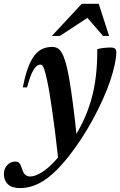

<svg xmlns="http://www.w3.org/2000/svg" viewBox="-94 -710 616 984"><path d="M44.5 -262H23Q34 -319.5 48.5 -359.5Q63 -399.5 81.2 -423.8Q99.5 -448 122.2 -458.8Q145 -469.5 172.5 -469.5Q189 -469.5 201 -462.8Q213 -456 222.8 -439.2Q232.5 -422.5 241.5 -393Q250.5 -364 260 -310.2Q269.5 -256.5 280 -176.5Q290.5 -96.5 301.5 13L206 118.5Q196.5 31.5 188 -35.5Q179.5 -102.5 172.2 -152.2Q165 -202 158.8 -238.8Q152.5 -275.5 146.5 -302Q139 -336 133.5 -352.5Q128 -369 123.8 -374Q119.5 -379 113.5 -379Q102.5 -379 91.2 -369Q80 -359 68.5 -333.8Q57 -308.5 44.5 -262ZM248 34 265 27Q302.5 -27.5 329 -82.2Q355.5 -137 372.5 -195.2Q389.5 -253.5 397.2 -318.2Q405 -383 404.5 -458Q420 -462.5 438.2 -464.5Q456.5 -466.5 472.5 -466.5Q488 -466.5 495 -461Q502 -455.5 502 -443Q502 -417 494.2 -380Q486.5 -343 471.5 -298Q456.5 -253 434 -202.8Q411.5 -152.5 382.5 -98.8Q353.5 -45 317.5 9Q257.5 98.5 205.2 152.5Q153 206.5 105.2 230.2Q57.5 254 10.5 254Q-34 254 -54 234Q-74 214 -74 182.5Q-74 154.5 -57 136.2Q-40 118 -14.5 118Q-1.5 118 5.8 126.8Q13 135.5 19.5 157Q26 178.5 36.5 186.5Q47 194.5 60.5 194.5Q84.5 194.5 116 175.8Q147.5 157 181.8 121.2Q216 85.5 248 34ZM172 -526 325 -690.5H412L465 -526H434L340.5 -634H378L213 -526Z"/></svg>

Font: Newsreader 36pt SemiBold
Style: Italic
Weight: 600
Italic angle: -17°
Designer: Hugues Gentile
Foundry: Production Type
Version: Version 1.003